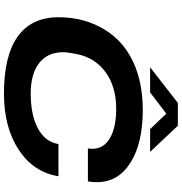

<svg xmlns="http://www.w3.org/2000/svg" viewBox="6 -926 931 984"><g transform="rotate(90 472.0 -433.5)"><path d="M324.2 -736.8 506.8 -878.9H624L757.8 -736.8H641.1L562 -819.8L453.1 -736.8ZM459 12.2Q264.2 12.2 166 -58.8Q67.9 -129.9 67.9 -267.1Q67.9 -403.3 133.8 -507.8Q191.9 -601.1 296.9 -650.1Q401.9 -699.2 543.9 -699.2Q713.4 -699.2 813.2 -636.2Q913.1 -573.2 913.1 -463.9Q913.1 -439.5 909.2 -418H740.2Q742.2 -431.6 742.2 -439.9Q742.2 -499 687.3 -531Q632.3 -563 537.1 -563Q422.9 -563 348.1 -507.6Q273.4 -452.1 255.9 -356.9Q247.1 -313 247.1 -291Q247.1 -211.9 302.2 -168.5Q357.4 -125 459 -125Q568.8 -125 637.5 -161.6Q706.1 -198.2 717.8 -267.1H882.8Q861.8 -138.7 746.8 -63.2Q631.8 12.2 459 12.2Z"/></g></svg>

Font: Archivo Expanded
Style: Bold Italic
Weight: 700
Width: 7
Italic angle: -10°
Designer: Hector Gatti
Foundry: Omnibus-Type
Version: Version 2.001